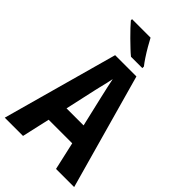

<svg xmlns="http://www.w3.org/2000/svg" viewBox="-274 -1028 1123 1123"><g transform="rotate(45 287.0 -467.0)"><path d="M424 0 385 -173H190L151 0H0L198 -715H374L574 0ZM314 -483Q306 -517 299.5 -547Q293 -577 287 -606Q284 -589 278.5 -566Q273 -543 267.5 -520.5Q262 -498 259 -484L217 -294H358ZM272 -934Q283 -913 299.5 -884.5Q316 -856 333.5 -829.5Q351 -803 364 -787V-774H270Q255 -786 234 -806Q213 -826 190.5 -848Q168 -870 149 -890.5Q130 -911 119 -924V-934Z"/></g></svg>

Font: Noto Sans Tamil Condensed
Style: Bold
Weight: 700
Width: 3
Designer: Jelle Bosma - Monotype Design Team
Foundry: Monotype Imaging Inc.
Version: Version 2.004; ttfautohint (v1.8.4.7-5d5b)